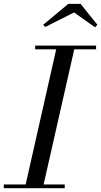

<svg xmlns="http://www.w3.org/2000/svg" viewBox="-60 -990 532 1010"><path d="M70.5 0 240 -750H335L165 0ZM-40 0V-19.5H280.5V0ZM125 -730.5V-750H445.5V-730.5ZM178 -848 167 -859.5 299 -969.5H364L452.5 -859.5L440 -846.5L329.5 -924.5Z"/></svg>

Font: Bodoni Moda
Style: Italic
Weight: 400
Italic angle: -13°
Designer: Owen Earl
Foundry: indestructible type
Version: Version 2.005